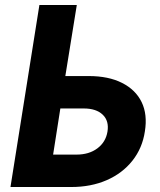

<svg xmlns="http://www.w3.org/2000/svg" viewBox="-20 -750 640 770"><path d="M22 0 138 -730H288L242 -445H336Q415 -445 469.5 -417.5Q524 -390 548 -340.5Q572 -291 561 -223Q551 -156 511 -105.5Q471 -55 408 -27.5Q345 0 266 0ZM193 -130H287Q337 -130 370.5 -155Q404 -180 411 -222Q418 -265 392 -290Q366 -315 316 -315H222Z"/></svg>

Font: JetBrains Mono ExtraBold
Style: Italic
Weight: 800
Italic angle: -9°
Monospace: yes
Designer: Philipp Nurullin, Konstantin Bulenkov
Foundry: JetBrains
Version: Version 2.305; ttfautohint (v1.8.4.7-5d5b)